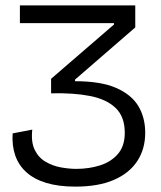

<svg xmlns="http://www.w3.org/2000/svg" viewBox="-20 -680 600 714"><path d="M260 14Q197 14 151.5 0Q106 -14 77.5 -40Q49 -66 36.5 -102.5Q24 -139 27 -184L100 -198Q95 -152 109 -123Q123 -94 149.5 -78.5Q176 -63 206.5 -57.5Q237 -52 264 -52Q311 -52 352 -65Q393 -78 418.5 -107.5Q444 -137 444 -186Q444 -246 410 -278.5Q376 -311 315 -323Q254 -335 170 -333V-387L404 -589V-594H54V-660H483V-578L259 -384V-378Q355 -378 412 -353Q469 -328 494.5 -285.5Q520 -243 520 -186Q520 -126 490.5 -81Q461 -36 403.5 -11Q346 14 260 14Z"/></svg>

Font: Bricolage Grotesque 72pt Light
Style: Regular
Weight: 300
Designer: Mathieu Triay
Foundry: Atelier Triay
Version: Version 1.001;gftools[0.9.33.dev8+g029e19f]